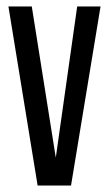

<svg xmlns="http://www.w3.org/2000/svg" viewBox="-20 -572 336 592"><path d="M78 -552H6L96 0H199L290 -552H218L152 -86Z"/></svg>

Font: Queering
Style: Regular
Weight: 400
Designer: Adam Naccarato
Foundry: adamnac
Version: Version 2.000;hotconv 1.0.109;makeotfexe 2.5.65596